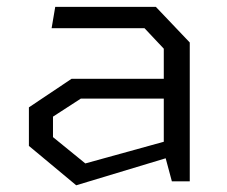

<svg xmlns="http://www.w3.org/2000/svg" viewBox="-20 -527 660 558"><path d="M479.5 0H531.5V-403.5L433 -507H140.5L130 -445H400L456 -385.5V-298H188L64 -215V-103L201.5 11.5L461.5 -67ZM134 -128.5V-188L215 -240.5H456V-115L228 -52Z"/></svg>

Font: Monaspace Krypton Light
Style: Regular
Weight: 300
Designer: Riley Cran & the Lettermatic Team
Foundry: Lettermatic
Version: Version 1.101 (Monaspace Krypton)